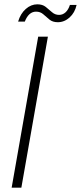

<svg xmlns="http://www.w3.org/2000/svg" viewBox="-20 -870 375 890"><path d="M34 0 157 -700H202L79 0ZM64 -770Q75 -807 99.5 -828.5Q124 -850 153 -850Q177 -850 192 -838Q207 -826 221 -813.5Q235 -801 254 -801Q271 -801 284 -813Q297 -825 304 -847H335Q327 -811 302.5 -789Q278 -767 248 -767Q224 -767 209 -779.5Q194 -792 180.5 -804Q167 -816 147 -816Q130 -816 117 -804.5Q104 -793 95 -770Z"/></svg>

Font: DM Sans 18pt ExtraLight
Style: Italic
Weight: 250
Italic angle: -10°
Designer: Colophon Foundry, Jonny Pinhorn
Foundry: Colophon Foundry
Version: Version 4.004;gftools[0.9.30]